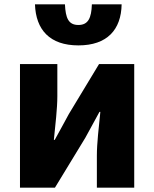

<svg xmlns="http://www.w3.org/2000/svg" viewBox="-20 -864 709 884"><path d="M72 0H233L373 -230C391 -262 419 -315 438 -349H442C435 -279 426 -204 426 -148V0H598V-569H436L297 -339C280 -306 250 -254 232 -220H228C235 -289 244 -365 244 -421V-569H72ZM341 -655C473 -655 538 -727 540 -844H403C401 -781 386 -749 341 -749C295 -749 282 -781 279 -844H141C145 -727 209 -655 341 -655Z"/></svg>

Font: Noto Sans CJK KR Black
Style: Regular
Weight: 900
Designer: Ryoko NISHIZUKA (kana & ideographs); Paul D. Hunt (Latin, Greek & Cyrillic); Wenlong ZHANG (bopomofo); Sandoll Communica
Foundry: Adobe Systems Incorporated
Version: Version 1.004;PS 1.004;hotconv 1.0.82;makeotf.lib2.5.63406